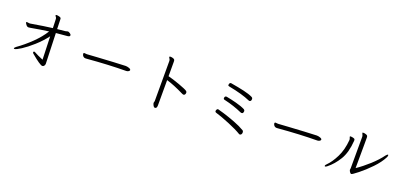

<svg xmlns="http://www.w3.org/2000/svg" viewBox="19 -1750 5922 2832"><g transform="rotate(20 2980.0 -334.0)"><path d="M160 -46Q153 -46 150 -50Q149 -51 149 -54Q149 -63 174 -83Q283 -160 386 -260Q489 -360 553 -464Q415 -445 278 -420Q254 -416 246 -416Q225 -416 209 -436Q206 -440 197 -453Q188 -466 188 -474Q188 -478 192 -481Q193 -482 198 -482Q204 -482 217 -479.5Q230 -477 241 -477Q248 -477 252 -478Q463 -514 588 -529Q586 -605 584.5 -635.5Q583 -666 583 -671Q583 -688 572 -700Q571 -701 566 -707.5Q561 -714 561 -721V-722Q562 -729 577 -729Q596 -729 621.5 -721.5Q647 -714 647 -695Q647 -707 652 -537Q697 -543 778 -550Q784 -550 796 -554.5Q808 -559 815 -559Q828 -558 847.5 -545Q867 -532 868 -520V-518Q868 -505 858.5 -499.5Q849 -494 831 -492Q720 -483 654 -476L670 1Q670 19 659 34Q648 49 631 49Q595 49 446 -77Q436 -86 436 -96Q436 -101 439.5 -105Q443 -109 449 -109Q458 -109 465 -104Q514 -76 604 -39L592 -402Q519 -306 427.5 -224.5Q336 -143 260.5 -94.5Q185 -46 160 -46Z M1871 -336Q1871 -324 1854.5 -314.5Q1838 -305 1821 -305Q1541 -303 1213 -275Q1205 -274 1192 -274Q1173 -274 1160.5 -284Q1148 -294 1142.5 -306.5Q1137 -319 1137 -326Q1137 -333 1141 -337.5Q1145 -342 1152 -342Q1159 -342 1168.5 -340.5Q1178 -339 1190 -339H1194Q1301 -345 1350 -349Q1624 -366 1787 -372H1790Q1813 -372 1842 -362Q1871 -352 1871 -336Z M2362 -687Q2359 -693 2353 -701.5Q2347 -710 2347 -716Q2347 -719 2348 -721Q2350 -726 2364 -726Q2386 -726 2408 -718Q2425 -711 2429.5 -701.5Q2434 -692 2434 -673V-446Q2508 -428 2616 -389Q2724 -350 2750 -331Q2763 -322 2763 -306Q2763 -290 2755 -277.5Q2747 -265 2733 -265Q2724 -265 2708 -273Q2548 -352 2434 -385V11Q2434 54 2411 60Q2409 61 2405 61Q2388 61 2377.5 43Q2367 25 2362 5Q2361 2 2361 -2Q2361 -8 2364.5 -17Q2368 -26 2368 -31V-659Q2368 -675 2362 -687Z M3308 -627Q3308 -638 3313.5 -651.5Q3319 -665 3335 -665L3342 -664Q3462 -644 3549 -624Q3636 -604 3691 -577Q3707 -568 3707 -551Q3707 -529 3698.5 -520Q3690 -511 3679 -511Q3672 -511 3666 -514Q3542 -569 3332 -609Q3319 -611 3313.5 -614.5Q3308 -618 3308 -627ZM3616 -307Q3484 -366 3335 -400Q3323 -402 3317.5 -406.5Q3312 -411 3312 -420Q3312 -442 3321 -448.5Q3330 -455 3338 -455Q3344 -455 3347 -454Q3411 -443 3501 -419.5Q3591 -396 3644 -368Q3659 -359 3659 -343Q3659 -331 3653.5 -317.5Q3648 -304 3630 -304Q3624 -304 3616 -307ZM3289 -238Q3296 -238 3383 -211.5Q3470 -185 3568 -147.5Q3666 -110 3732 -70Q3746 -62 3746 -40Q3746 -19 3736 -8Q3726 3 3714 3Q3709 3 3703 0Q3628 -46 3500.5 -98.5Q3373 -151 3281 -179Q3261 -185 3261 -201Q3261 -204 3263 -214Q3272 -238 3289 -238Z M4871 -336Q4871 -324 4854.5 -314.5Q4838 -305 4821 -305Q4541 -303 4213 -275Q4205 -274 4192 -274Q4173 -274 4160.5 -284Q4148 -294 4142.5 -306.5Q4137 -319 4137 -326Q4137 -333 4141 -337.5Q4145 -342 4152 -342Q4159 -342 4168.5 -340.5Q4178 -339 4190 -339H4194Q4301 -345 4350 -349Q4624 -366 4787 -372H4790Q4813 -372 4842 -362Q4871 -352 4871 -336Z M5423 -90Q5424 -281 5424 -583Q5424 -599 5415 -616Q5406 -633 5406 -638V-639Q5406 -645 5421 -645Q5443 -645 5466 -636Q5482 -630 5487 -620.5Q5492 -611 5492 -595V-574V-486L5490 -116Q5585 -180 5681.5 -267.5Q5778 -355 5840 -440Q5862 -466 5871 -466Q5878 -466 5878 -455Q5878 -440 5868 -421Q5823 -333 5733.5 -240Q5644 -147 5558.5 -79.5Q5473 -12 5460 -12Q5450 -12 5441 -22Q5432 -32 5426 -44.5Q5420 -57 5420 -61V-65Q5420 -71 5421.5 -78Q5423 -85 5423 -90ZM5090 0Q5070 16 5059 16Q5051 16 5051 8Q5051 -6 5072 -25Q5136 -88 5193 -202Q5250 -316 5263 -473V-477Q5263 -490 5257 -502.5Q5251 -515 5251 -520Q5251 -524 5252 -526Q5253 -530 5265 -530Q5284 -530 5307 -523Q5321 -519 5326.5 -513Q5332 -507 5332 -493V-486Q5319 -299 5250 -185.5Q5181 -72 5090 0Z"/></g></svg>

Font: Iansui
Style: Regular
Weight: 400
Designer: But Ko / Fontworks Inc.
Foundry: zi-hi.com / Fontworks Inc.
Version: Version 1.002